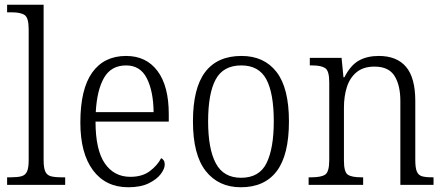

<svg xmlns="http://www.w3.org/2000/svg" viewBox="-20 -780 1875 810"><path d="M10 0V-32H26Q54 -32 70.5 -36.5Q87 -41 94 -56.5Q101 -72 101 -105V-656Q101 -705 84 -716.5Q67 -728 30 -728H10V-760H164V-105Q164 -72 171 -56.5Q178 -41 194.5 -36.5Q211 -32 240 -32H255V0Z M521 10Q426 10 372.5 -61.5Q319 -133 319 -263Q319 -404 369 -474Q419 -544 512 -544Q597 -544 644.5 -480.5Q692 -417 692 -299V-267H383Q383 -148 422 -91Q461 -34 530 -34Q580 -34 612 -58Q644 -82 660 -113Q666 -110 670.5 -103.5Q675 -97 675 -86Q675 -68 658 -45.5Q641 -23 607 -6.5Q573 10 521 10ZM628 -307Q627 -395 599.5 -449.5Q572 -504 512 -504Q449 -504 419 -452Q389 -400 384 -307Z M996 10Q902 10 848 -58.5Q794 -127 794 -268Q794 -408 845.5 -476Q897 -544 999 -544Q1094 -544 1146.5 -476.5Q1199 -409 1199 -268Q1199 -126 1147.5 -58Q1096 10 996 10ZM997 -30Q1074 -30 1104.5 -92Q1135 -154 1135 -268Q1135 -387 1103.5 -445.5Q1072 -504 998 -504Q922 -504 890 -445Q858 -386 858 -268Q858 -152 890.5 -91Q923 -30 997 -30Z M1282 0V-32H1294Q1335 -32 1352 -43.5Q1369 -55 1369 -105V-433Q1369 -481 1352 -492.5Q1335 -504 1298 -504H1287V-536H1421L1429 -454H1433Q1459 -505 1494 -524.5Q1529 -544 1578 -544Q1654 -544 1693 -498Q1732 -452 1732 -354V-105Q1732 -72 1738.5 -56.5Q1745 -41 1760 -36.5Q1775 -32 1802 -32H1809V0H1669V-354Q1669 -420 1644.5 -459.5Q1620 -499 1560 -499Q1513 -499 1484.5 -475.5Q1456 -452 1443.5 -413Q1431 -374 1431 -326V-102Q1431 -54 1447.5 -43Q1464 -32 1504 -32H1512V0Z"/></svg>

Font: Noto Serif Tamil SemiCondensed Light
Style: Italic
Weight: 300
Width: 4
Italic angle: -12°
Designer: Indian Type Foundry, Tom Grace, and the Monotype Design Team
Foundry: Monotype Imaging Inc.
Version: Version 2.003; ttfautohint (v1.8.4.7-5d5b)